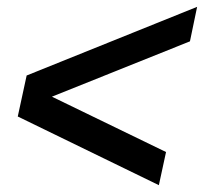

<svg xmlns="http://www.w3.org/2000/svg" viewBox="-20 -571 597 562"><path d="M557 -551 536 -450 132 -288 466 -126 445 -29 32 -230 58 -350Z"/></svg>

Font: Geist Medium
Style: Italic
Weight: 500
Italic angle: -12°
Designer: Basement.studio, Andrés Briganti, Mateo Zaragoza
Foundry: Basement.studio, Vercel, Andrés Briganti, Guido Ferreyra, Mateo Zaragoza
Version: Version 1.500; ttfautohint (v1.8.4.7-5d5b)